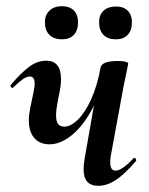

<svg xmlns="http://www.w3.org/2000/svg" viewBox="-20 -591 480 620"><path d="M73 -203Q73 -219 78 -244L89 -297Q92 -312 92 -321Q92 -344 76 -344Q66 -344 53.5 -335Q41 -326 23 -309Q21 -307 20 -307Q17 -307 15 -310.5Q13 -314 15 -317Q49 -357 75 -376Q101 -395 129 -395Q177 -395 177 -336Q177 -317 173 -297L167 -267Q161 -236 161 -219Q161 -198 168 -190Q175 -182 188 -182Q208 -182 231 -204Q254 -226 274 -269.5Q294 -313 305 -374L324 -373Q309 -299 279.5 -242.5Q250 -186 213 -155.5Q176 -125 140 -125Q108 -125 90.5 -145.5Q73 -166 73 -203ZM250 -44Q250 -59 253 -77L305 -374Q310 -394 361 -394Q378 -394 386 -391.5Q394 -389 394 -386L390 -365Q380 -318 379 -312L338 -89Q336 -80 336 -67Q336 -40 353 -40Q374 -40 411 -80Q412 -81 414 -81Q417 -81 419 -77.5Q421 -74 419 -71Q383 -29 354.5 -10Q326 9 297 9Q250 9 250 -44ZM125 -519Q125 -543 140 -557Q155 -571 180 -571Q205 -571 218.5 -557Q232 -543 232 -519Q232 -493 218.5 -478.5Q205 -464 180 -464Q154 -464 139.5 -478.5Q125 -493 125 -519ZM300 -519Q300 -543 314.5 -556.5Q329 -570 354 -570Q379 -570 392.5 -556.5Q406 -543 406 -519Q406 -493 392.5 -478.5Q379 -464 354 -464Q328 -464 314 -478.5Q300 -493 300 -519Z"/></svg>

Font: Cormorant Infant
Style: Bold Italic
Weight: 700
Italic angle: -10°
Designer: Christian Thalmann (Catharsis Fonts)
Foundry: Catharsis Fonts
Version: Version 4.000